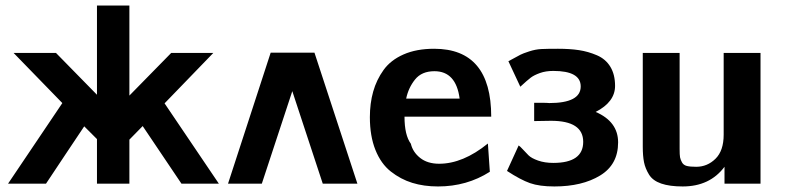

<svg xmlns="http://www.w3.org/2000/svg" viewBox="-20 -663 2834 693"><path d="M9 0 205 -291 29 -472H182L330 -321V-643H447V-318L598 -472H750L574 -290Q742 -42 770 0H635L495 -208L447 -159V0H330V-161L284 -207Q265 -178 217.5 -107.5Q170 -37 146 0Z M1270 0H1145L1035 -334L925 0H803L957 -473H1115Z M1315 -240Q1315 -290 1327 -332.5Q1339 -375 1364.5 -410.5Q1390 -446 1436.5 -466.5Q1483 -487 1547 -487Q1753 -487 1753 -242H1440Q1440 -175 1463 -144Q1470 -114 1496.5 -93Q1523 -72 1565 -72Q1651 -72 1741 -145L1748 -43Q1665 10 1561 10Q1510 10 1468 -3Q1426 -16 1390.5 -44Q1355 -72 1335 -122Q1315 -172 1315 -240ZM1446 -307H1639Q1626 -406 1548 -406Q1502 -406 1478 -376Q1454 -346 1446 -307Z M1810 -46 1852 -138Q1857 -135 1867 -124Q1877 -113 1887.5 -102.5Q1898 -92 1922 -83.5Q1946 -75 1977 -75Q2085 -75 2085 -151Q2085 -227 1969 -227Q1959 -227 1938.5 -226.5Q1918 -226 1908 -226V-292Q1928 -292 1940.5 -292Q1953 -292 1957 -291.5Q1961 -291 1962 -291Q2076 -291 2076 -351Q2076 -407 1977 -407Q1950 -407 1929 -399.5Q1908 -392 1896 -383Q1884 -374 1858 -350L1815 -442Q1850 -461 1858.5 -465.5Q1867 -470 1890 -477.5Q1913 -485 1934 -486Q1955 -487 1994 -487Q2037 -487 2070 -482Q2103 -477 2134.5 -463.5Q2166 -450 2183 -422Q2200 -394 2200 -353Q2200 -295 2130 -259Q2211 -224 2211 -149Q2211 -69 2146 -29.5Q2081 10 1981 10Q1927 10 1893 -2Q1859 -14 1810 -46Z M2300 -134V-472H2433V-125Q2433 -104 2434.5 -95.5Q2436 -87 2441.5 -77Q2447 -67 2459 -64Q2471 -61 2493 -61Q2533 -61 2562.5 -90Q2592 -119 2592 -177V-472H2725V0H2595V-61Q2542 10 2444 10Q2397 10 2366.5 -0.5Q2336 -11 2322.5 -33Q2309 -55 2304.5 -77.5Q2300 -100 2300 -134Z"/></svg>

Font: Coval
Style: ExtraBold
Weight: 800
Foundry: Context Ltd
Version: Version 001.000